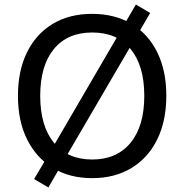

<svg xmlns="http://www.w3.org/2000/svg" viewBox="-20 -775 811 845"><path d="M386 9Q286 9 213 -35.5Q140 -80 99.5 -161Q59 -242 59 -353Q59 -464 99 -545Q139 -626 212 -670Q285 -714 386 -714Q485 -714 558.5 -670Q632 -626 672 -545Q712 -464 712 -354Q712 -243 672 -161.5Q632 -80 558.5 -35.5Q485 9 386 9ZM386 -73Q494 -73 554.5 -146.5Q615 -220 615 -353Q615 -486 555 -559Q495 -632 386 -632Q277 -632 217 -559Q157 -486 157 -353Q157 -221 217 -147Q277 -73 386 -73ZM193 50 130 13 187 -83 213 -128 501 -622 522 -659 578 -755 641 -718 585 -622 558 -577 270 -84 249 -47Z"/></svg>

Font: Nunito Sans Medium
Style: Regular
Weight: 500
Designer: Vernon Adams
Foundry: Vernon Adams
Version: Version 3.101; ttfautohint (v1.8.4.7-5d5b);gftools[0.9.27]